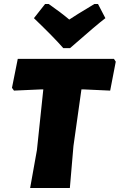

<svg xmlns="http://www.w3.org/2000/svg" viewBox="-20 -942 600 962"><path d="M471 -922 508 -851Q468 -821 331 -701H297Q250 -755 150 -851L206 -922H224Q287 -878 327 -844Q353 -862 453 -922ZM551 -647 560 -633 532 -488 401 -494H388L348 -210L330 0H131L165 -190L197 -494H184L50 -488L40 -502L69 -647Z"/></svg>

Font: Alegreya Sans SC Black
Style: Italic
Weight: 900
Italic angle: -7°
Designer: Juan Pablo del Peral
Foundry: Huerta Tipografica
Version: Version 2.007